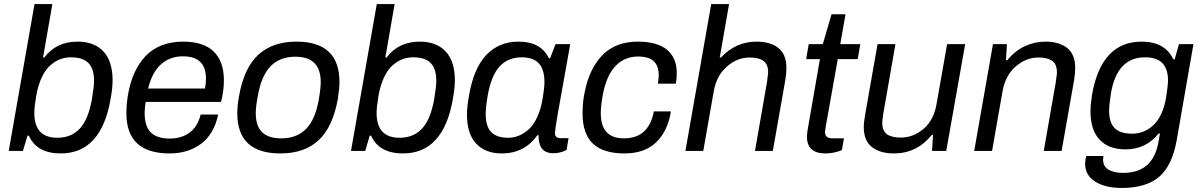

<svg xmlns="http://www.w3.org/2000/svg" viewBox="-20 -743 5911 945"><path d="M278.8 12.2Q161.1 12.2 122.1 -75.2H115.2L92.8 0H22.9L149.9 -723.1H237.8L191.9 -460H198.2Q256.8 -538.1 361.8 -538.1Q443.4 -538.1 488.8 -490Q534.2 -441.9 534.2 -347.2Q534.2 -311.5 524.9 -258.8Q479 12.2 278.8 12.2ZM262.2 -64.9Q329.6 -64.9 371.8 -109.1Q414.1 -153.3 432.1 -252.9Q442.9 -317.4 442.9 -345.2Q442.9 -404.8 415 -432.9Q387.2 -460.9 329.1 -460.9Q300.8 -460.9 275.9 -451.4Q251 -441.9 227.3 -421.1Q203.6 -400.4 185.5 -362.1Q167.5 -323.7 158.2 -271Q148.9 -215.3 148.9 -187Q148.9 -64.9 262.2 -64.9Z M814.9 12.2Q602.1 12.2 602.1 -185.1Q602.1 -238.3 612.8 -292Q624 -346.7 644.5 -390.1Q665 -433.6 697 -467.5Q729 -501.5 775.9 -519.8Q822.8 -538.1 881.8 -538.1Q981.4 -538.1 1031.7 -489.3Q1082 -440.4 1082 -348.1Q1082 -294.9 1067.9 -241.2H696.8Q691.9 -208 691.9 -187Q691.9 -121.1 722.4 -91.1Q752.9 -61 815.9 -61Q872.1 -61 912.1 -89.6Q952.1 -118.2 967.8 -179.2H1053.7Q1034.2 -84.5 970.7 -36.1Q907.2 12.2 814.9 12.2ZM709 -307.1H988.8Q993.7 -329.6 993.7 -356Q993.7 -465.8 880.9 -465.8Q814.9 -465.8 771.2 -425.3Q727.5 -384.8 709 -307.1Z M1359.9 12.2Q1147.9 12.2 1147.9 -185.1Q1147.9 -224.6 1156.7 -271Q1180.7 -408.2 1251 -473.1Q1321.3 -538.1 1439 -538.1Q1650.9 -538.1 1650.9 -338.9Q1650.9 -307.1 1642.6 -254.9Q1617.7 -117.7 1548.1 -52.7Q1478.5 12.2 1359.9 12.2ZM1363.8 -62Q1440.4 -62 1486.1 -108.2Q1531.7 -154.3 1548.8 -252Q1558.6 -308.1 1558.6 -338.9Q1558.6 -463.9 1433.6 -463.9Q1357.9 -463.9 1312.5 -417.7Q1267.1 -371.6 1249.5 -273.9Q1238.8 -217.8 1238.8 -187Q1238.8 -122.6 1270 -92.3Q1301.3 -62 1363.8 -62Z M1963.4 12.2Q1845.7 12.2 1806.6 -75.2H1799.8L1777.3 0H1707.5L1834.5 -723.1H1922.4L1876.5 -460H1882.8Q1941.4 -538.1 2046.4 -538.1Q2127.9 -538.1 2173.3 -490Q2218.8 -441.9 2218.8 -347.2Q2218.8 -311.5 2209.5 -258.8Q2163.6 12.2 1963.4 12.2ZM1946.8 -64.9Q2014.2 -64.9 2056.4 -109.1Q2098.6 -153.3 2116.7 -252.9Q2127.4 -317.4 2127.4 -345.2Q2127.4 -404.8 2099.6 -432.9Q2071.8 -460.9 2013.7 -460.9Q1985.4 -460.9 1960.4 -451.4Q1935.5 -441.9 1911.9 -421.1Q1888.2 -400.4 1870.1 -362.1Q1852.1 -323.7 1842.8 -271Q1833.5 -215.3 1833.5 -187Q1833.5 -64.9 1946.8 -64.9Z M2449.7 12.2Q2369.1 12.2 2323.7 -36.1Q2278.3 -84.5 2278.3 -179.2Q2278.3 -215.3 2287.6 -268.1Q2310.1 -405.3 2372.8 -471.7Q2435.5 -538.1 2532.2 -538.1Q2642.6 -538.1 2681.6 -456.1H2687.5L2714.4 -525.9H2786.6L2764.6 -401.9Q2711.4 -113.3 2711.4 -88.9Q2711.4 -63 2738.3 -63H2778.3L2768.6 -4.9Q2737.3 11.2 2703.6 11.2Q2647 11.2 2635.3 -38.1Q2629.9 -55.7 2631.3 -76.2L2625.5 -78.1Q2561.5 12.2 2449.7 12.2ZM2481.4 -64.9Q2508.3 -64.9 2533.2 -75Q2558.1 -85 2581.8 -106Q2605.5 -127 2623.5 -165.3Q2641.6 -203.6 2650.4 -254.9Q2659.7 -310.5 2659.7 -338.9Q2659.7 -399.9 2632.6 -430.4Q2605.5 -460.9 2548.3 -460.9Q2481.4 -460.9 2439.9 -417Q2398.4 -373 2380.4 -272.9Q2370.6 -214.4 2370.6 -181.2Q2370.6 -121.1 2397.7 -93Q2424.8 -64.9 2481.4 -64.9Z M3053.2 12.2Q2949.7 12.2 2898.4 -35.9Q2847.2 -84 2847.2 -185.1Q2847.2 -241.7 2857.9 -290Q2881.3 -407.7 2946.3 -472.9Q3011.2 -538.1 3119.1 -538.1Q3215.3 -538.1 3263.2 -497.8Q3311 -457.5 3311 -383.8Q3311 -355 3306.2 -331.1H3217.8Q3222.2 -354 3222.2 -373Q3222.2 -418.9 3197.5 -441.9Q3172.9 -464.8 3120.1 -464.8Q3053.7 -464.8 3009 -417.7Q2964.4 -370.6 2946.8 -275.9Q2937 -219.7 2937 -187Q2937 -122.6 2965.8 -92.3Q2994.6 -62 3050.8 -62Q3173.3 -62 3198.2 -194.8H3282.2Q3267.1 -98.6 3210.2 -43.2Q3153.3 12.2 3053.2 12.2Z M3353.5 0 3480.5 -723.1H3568.4L3522.5 -460H3528.8Q3601.1 -538.1 3703.6 -538.1Q3771.5 -538.1 3811 -506.8Q3850.6 -475.6 3850.6 -409.2Q3850.6 -380.9 3844.7 -346.2L3783.7 0H3695.8L3755.4 -340.8Q3760.7 -385.3 3760.7 -386.2Q3760.7 -427.2 3737.3 -443.6Q3713.9 -460 3670.4 -460Q3608.4 -460 3557.4 -415.3Q3506.3 -370.6 3492.7 -292L3441.4 0Z M4042.5 12.2Q3951.7 12.2 3951.7 -70.8Q3951.7 -84 3954.6 -101.1L4015.6 -452.1H3947.8L3960.4 -525.9H4029.8L4072.8 -672.9H4141.6L4115.7 -525.9H4214.4L4201.7 -452.1H4103.5L4044.4 -121.1Q4043.9 -118.2 4043 -111.8Q4042 -105.5 4041.3 -100.1Q4040.5 -94.7 4040.5 -92.8Q4040.5 -62 4077.6 -62H4133.8L4123.5 -3.9Q4083 12.2 4042.5 12.2Z M4379.4 12.2Q4311.5 12.2 4271.5 -19.3Q4231.4 -50.8 4231.4 -117.2Q4231.4 -140.1 4238.3 -180.2L4299.3 -525.9H4387.2L4327.6 -184.1Q4327.1 -178.7 4325.7 -169.4Q4324.2 -160.2 4323.2 -153.1Q4322.3 -146 4322.3 -140.1Q4322.3 -98.6 4345.5 -82.3Q4368.7 -65.9 4412.6 -65.9Q4475.1 -65.9 4525.4 -108.6Q4575.7 -151.4 4589.4 -230L4641.6 -525.9H4730.5L4637.2 0H4567.4L4572.3 -79.1H4566.4Q4492.7 12.2 4379.4 12.2Z M4774.9 0 4867.2 -525.9H4936L4931.2 -446.8H4938Q4975.1 -492.7 5023.7 -515.4Q5072.3 -538.1 5125 -538.1Q5192.9 -538.1 5232.4 -506.8Q5272 -475.6 5272 -409.2Q5272 -380.9 5266.1 -346.2L5205.1 0H5117.2L5176.8 -340.8Q5177.2 -346.7 5178.7 -356.4Q5180.2 -366.2 5181.2 -373.3Q5182.1 -380.4 5182.1 -386.2Q5182.1 -427.2 5158.7 -443.6Q5135.3 -460 5091.8 -460Q5029.8 -460 4978.8 -415.5Q4927.7 -371.1 4914.1 -292L4862.8 0Z M5501 182.1Q5420.4 182.1 5370.6 151.1Q5320.8 120.1 5320.8 62Q5320.8 48.3 5326.2 24.9H5411.1Q5409.2 38.6 5409.2 42Q5409.2 76.7 5436.3 92.3Q5463.4 107.9 5507.8 107.9Q5582.5 107.9 5625.5 69.8Q5668.5 31.7 5682.1 -45.9Q5684.1 -54.7 5686.3 -69.6Q5688.5 -84.5 5689 -85.9H5682.1Q5621.1 -7.8 5519 -7.8Q5437.5 -7.8 5392.3 -55.2Q5347.2 -102.5 5347.2 -195.8Q5347.2 -228.5 5355 -277.8Q5400.9 -538.1 5599.1 -538.1Q5713.9 -538.1 5754.9 -451.2H5761.7L5782.7 -525.9H5854L5772 -55.2Q5750 71.3 5685.8 126.7Q5621.6 182.1 5501 182.1ZM5551.8 -85Q5580.1 -85 5605.5 -94.5Q5630.9 -104 5654.1 -124.3Q5677.2 -144.5 5694.6 -180.4Q5711.9 -216.3 5719.7 -265.1Q5729 -327.1 5729 -345.2Q5729 -402.8 5701.4 -431.9Q5673.8 -460.9 5615.7 -460.9Q5477.5 -460.9 5447.8 -283.2Q5439 -225.6 5439 -198.2Q5439 -139.6 5466.3 -112.3Q5493.7 -85 5551.8 -85Z"/></svg>

Font: Archivo
Style: Italic
Weight: 400
Italic angle: -10°
Designer: Hector Gatti
Foundry: Omnibus-Type
Version: Version 2.001